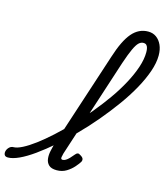

<svg xmlns="http://www.w3.org/2000/svg" viewBox="-357 -1131 1100 1259"><g transform="rotate(15 193.0 -501.0)"><path d="M-184 17Q-203 17 -208.5 5.5Q-214 -6 -210 -20.5Q-206 -35 -194 -46.5Q-182 -58 -166 -58Q-143 -58 -106.5 -76.5Q-70 -95 -24.5 -129Q21 -163 71.5 -209Q122 -255 174.5 -309.5Q227 -364 276.5 -423.5Q326 -483 369 -544Q412 -605 444.5 -665.5Q477 -726 495.5 -781.5Q514 -837 514 -884Q514 -899 526.5 -906.5Q539 -914 556 -914Q573 -914 585.5 -906.5Q598 -899 598 -884Q598 -835 577.5 -775.5Q557 -716 521 -651Q485 -586 436.5 -519Q388 -452 332.5 -386Q277 -320 218 -260.5Q159 -201 100.5 -150.5Q42 -100 -11 -62Q-64 -24 -108.5 -3.5Q-153 17 -184 17ZM146 15Q109 15 92 -1.5Q75 -18 72 -43Q69 -68 75 -96Q81 -124 88 -148L300 -796Q337 -913 382.5 -966Q428 -1019 492 -1019Q524 -1019 547.5 -1002Q571 -985 584.5 -955Q598 -925 598 -884Q598 -865 585.5 -856Q573 -847 556 -847Q539 -847 526.5 -856Q514 -865 514 -884Q514 -901 511 -913Q508 -925 501 -932Q494 -939 480 -939Q464 -939 449.5 -925.5Q435 -912 418.5 -876.5Q402 -841 380 -776L161 -103Q156 -85 155 -76Q154 -67 157.5 -64Q161 -61 166 -61Q176 -61 187 -67.5Q198 -74 210 -86.5Q222 -99 236 -116Q244 -126 252 -127.5Q260 -129 271 -121Q288 -111 291 -101Q294 -91 289 -81Q280 -66 260 -43Q240 -20 211.5 -2.5Q183 15 146 15Z"/></g></svg>

Font: Playwrite US Trad
Style: Regular
Weight: 400
Designer: Veronika Burian, José Scaglione
Foundry: TypeTogether
Version: Version 1.002